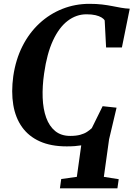

<svg xmlns="http://www.w3.org/2000/svg" viewBox="-20 -772 714 1027"><path d="M300.5 235.5 307.5 185.5 391 174 414.5 5.5Q399.5 8 380.5 9.5Q361.5 11 337 11Q252.5 11 193 -15.8Q133.5 -42.5 98 -92.2Q62.5 -142 51 -211Q39.5 -280 51 -364.5Q64 -453.5 100 -524.8Q136 -596 190.8 -646.8Q245.5 -697.5 313.8 -724.5Q382 -751.5 458.5 -751.5Q496 -751.5 525.5 -748Q555 -744.5 580 -739.5Q605 -734.5 627.8 -730.5Q650.5 -726.5 674 -725.5L632 -518H547.5L540 -662.5Q535.5 -671 523.2 -678.5Q511 -686 491 -690.8Q471 -695.5 442.5 -695.5Q388 -695.5 342 -660.5Q296 -625.5 263.5 -555.5Q231 -485.5 216 -379.5Q206 -310.5 208.2 -249.5Q210.5 -188.5 227 -142.8Q243.5 -97 275.2 -71Q307 -45 355.5 -45Q387 -45 409 -51Q431 -57 445.8 -66.8Q460.5 -76.5 471 -86.5L529 -204L603.5 -196L563.5 -27L535.5 174L615 186.5L608 235.5Z"/></svg>

Font: Merriweather 48pt
Style: Bold Italic
Weight: 700
Italic angle: -7.8°
Version: Version 2.101